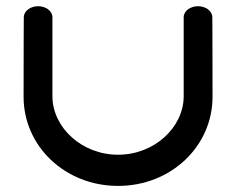

<svg xmlns="http://www.w3.org/2000/svg" viewBox="-20 -611 776 631"><path d="M583.7 -554 583.7 -294.6C583.7 -193.2 488.1 -102.5 368 -102.5C247.9 -102.5 152.3 -193.2 152.3 -294.6C152.3 -401.8 152.3 -554 152.3 -554C152.3 -576 129.4 -590.6 105.3 -590.6C81.2 -590.6 58.2 -575.9 58.2 -553.8C58.2 -553.8 57.5 -448.9 57.5 -292.7C57.5 -131.1 193.2 0 368 0C542.8 0 678.5 -131.1 678.5 -292.7C678.5 -448.9 677.8 -553.8 677.8 -553.8C677.8 -575.9 654.8 -590.6 630.7 -590.6C606.6 -590.6 583.7 -576 583.7 -554Z"/></svg>

Font: Hi.
Style: Black
Weight: 400
Designer: Mew Too, Robert Jablonski
Foundry: Cannot Into Space Fonts
Version: Version 1.996